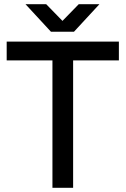

<svg xmlns="http://www.w3.org/2000/svg" viewBox="-20 -899 601 919"><path d="M231 0V-610H12V-700H549V-610H330V0ZM224 -747 102 -879H201L279 -799L357 -879H456L334 -747Z"/></svg>

Font: Figtree Medium
Style: Regular
Weight: 500
Designer: Erik Kennedy
Foundry: Erik Kennedy
Version: Version 2.001; ttfautohint (v1.8.4.7-5d5b);gftools[0.9.27]